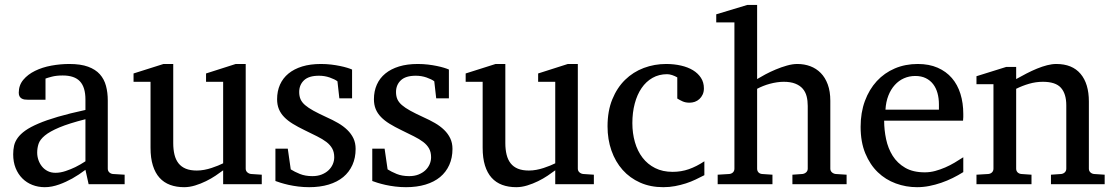

<svg xmlns="http://www.w3.org/2000/svg" viewBox="-20 -757 4580 789"><path d="M331.1 -267.1Q263.7 -250 224.1 -233.4Q184.6 -216.8 164.3 -200Q144 -183.1 138.4 -165.8Q132.8 -148.4 132.8 -129.9Q132.8 -114.3 137.9 -99.4Q143.1 -84.5 152.6 -72.8Q162.1 -61 176 -54Q189.9 -46.9 208 -46.9Q228 -46.9 249.8 -54.2Q271.5 -61.5 289.6 -70.3Q310.5 -80.6 331.1 -94.2ZM344.2 0 331.1 -59.1Q304.7 -39.1 276.9 -23.4Q264.6 -16.6 251 -10.3Q237.3 -3.9 222.9 1.2Q208.5 6.3 193.6 9.3Q178.7 12.2 164.1 12.2Q136.7 12.2 113 2.9Q89.4 -6.3 71.8 -23.9Q54.2 -41.5 44.2 -66.4Q34.2 -91.3 34.2 -123Q34.2 -141.6 37.8 -158.2Q41.5 -174.8 52.7 -190.4Q64 -206.1 84.2 -220.5Q104.5 -234.9 137.5 -249Q170.4 -263.2 218 -277.1Q265.6 -291 331.1 -305.2V-348.1Q331.1 -398.4 308.6 -422.6Q286.1 -446.8 237.8 -446.8Q211.4 -446.8 192.9 -441.9Q174.3 -437 167 -434.1V-347.2H94.2Q87.4 -347.2 80.8 -348.1Q74.2 -349.1 68.8 -352.3Q63.5 -355.5 60.3 -361.1Q57.1 -366.7 57.1 -376Q57.1 -406.7 75.7 -429Q94.2 -451.2 124 -465.8Q153.8 -480.5 190.9 -487.3Q228 -494.1 265.1 -494.1Q311.5 -494.1 342 -482.9Q372.6 -471.7 390.4 -451.7Q408.2 -431.6 415.5 -404.3Q422.9 -377 422.9 -344.2V-64Q422.9 -54.7 429 -48.8Q435.1 -43 443.8 -42L492.2 -39.1V0Z M897 0V-57.1Q884.3 -47.4 866 -35.2Q847.7 -22.9 826.4 -12.5Q805.2 -2 782 5.1Q758.8 12.2 736.8 12.2Q704.6 12.2 679 2.7Q653.3 -6.8 635.5 -26.6Q617.7 -46.4 608.2 -76.9Q598.6 -107.4 598.6 -149.9V-420.9H528.8V-455.1L651.9 -494.1H691.9V-168.9Q691.9 -142.6 697 -121.6Q702.1 -100.6 713.6 -85.9Q725.1 -71.3 743.7 -63.7Q762.2 -56.2 788.6 -56.2Q803.7 -56.2 819.3 -59.1Q835 -62 849.1 -66.7Q863.3 -71.3 875.7 -76.4Q888.2 -81.5 897 -85.9V-420.9H826.7V-455.1L948.7 -494.1H989.7V-64Q989.7 -54.7 996.3 -48.8Q1002.9 -43 1011.7 -42L1055.7 -39.1V0Z M1441.4 -145Q1441.4 -108.4 1428.2 -79.1Q1415 -49.8 1390.6 -29.5Q1366.2 -9.3 1330.6 1.5Q1294.9 12.2 1250.5 12.2Q1227.5 12.2 1205.8 9.5Q1184.1 6.8 1165.8 2.7Q1147.5 -1.5 1133.3 -5.9Q1119.1 -10.3 1111.8 -13.2V-146H1162.6L1174.8 -61Q1189.9 -51.3 1212.2 -42.2Q1234.4 -33.2 1263.7 -33.2Q1285.2 -33.2 1301.8 -39.8Q1318.4 -46.4 1329.8 -57.1Q1341.3 -67.9 1347.4 -81.8Q1353.5 -95.7 1353.5 -110.8Q1353.5 -131.8 1345.2 -146.7Q1336.9 -161.6 1321.3 -173.6Q1305.7 -185.5 1283 -196.8Q1260.3 -208 1231.4 -222.2Q1204.1 -235.4 1183.1 -248.3Q1162.1 -261.2 1147.7 -276.1Q1133.3 -291 1126 -308.8Q1118.7 -326.7 1118.7 -349.1Q1118.7 -382.3 1130.6 -409.2Q1142.6 -436 1165.5 -454.8Q1188.5 -473.6 1221.9 -483.9Q1255.4 -494.1 1298.8 -494.1Q1320.8 -494.1 1340.8 -491.7Q1360.8 -489.3 1377.4 -485.8Q1394 -482.4 1406.7 -478.5Q1419.4 -474.6 1426.8 -471.2V-353H1374.5L1366.7 -422.9Q1356 -431.2 1335 -438.5Q1314 -445.8 1290.5 -445.8Q1249 -445.8 1229.2 -427Q1209.5 -408.2 1209.5 -378.9Q1209.5 -361.8 1215.1 -349.1Q1220.7 -336.4 1233.6 -325.2Q1246.6 -314 1267.8 -302.2Q1289.1 -290.5 1320.8 -275.9Q1347.2 -264.2 1369.1 -251.5Q1391.1 -238.8 1407.2 -223.1Q1423.3 -207.5 1432.4 -188.5Q1441.4 -169.4 1441.4 -145Z M1839.4 -145Q1839.4 -108.4 1826.2 -79.1Q1813 -49.8 1788.6 -29.5Q1764.2 -9.3 1728.5 1.5Q1692.9 12.2 1648.4 12.2Q1625.5 12.2 1603.8 9.5Q1582 6.8 1563.7 2.7Q1545.4 -1.5 1531.2 -5.9Q1517.1 -10.3 1509.8 -13.2V-146H1560.5L1572.8 -61Q1587.9 -51.3 1610.1 -42.2Q1632.3 -33.2 1661.6 -33.2Q1683.1 -33.2 1699.7 -39.8Q1716.3 -46.4 1727.8 -57.1Q1739.3 -67.9 1745.4 -81.8Q1751.5 -95.7 1751.5 -110.8Q1751.5 -131.8 1743.2 -146.7Q1734.9 -161.6 1719.2 -173.6Q1703.6 -185.5 1680.9 -196.8Q1658.2 -208 1629.4 -222.2Q1602.1 -235.4 1581.1 -248.3Q1560.1 -261.2 1545.7 -276.1Q1531.2 -291 1523.9 -308.8Q1516.6 -326.7 1516.6 -349.1Q1516.6 -382.3 1528.6 -409.2Q1540.5 -436 1563.5 -454.8Q1586.4 -473.6 1619.9 -483.9Q1653.3 -494.1 1696.8 -494.1Q1718.8 -494.1 1738.8 -491.7Q1758.8 -489.3 1775.4 -485.8Q1792 -482.4 1804.7 -478.5Q1817.4 -474.6 1824.7 -471.2V-353H1772.5L1764.6 -422.9Q1753.9 -431.2 1732.9 -438.5Q1711.9 -445.8 1688.5 -445.8Q1647 -445.8 1627.2 -427Q1607.4 -408.2 1607.4 -378.9Q1607.4 -361.8 1613 -349.1Q1618.7 -336.4 1631.6 -325.2Q1644.5 -314 1665.8 -302.2Q1687 -290.5 1718.8 -275.9Q1745.1 -264.2 1767.1 -251.5Q1789.1 -238.8 1805.2 -223.1Q1821.3 -207.5 1830.3 -188.5Q1839.4 -169.4 1839.4 -145Z M2261.7 0V-57.1Q2249 -47.4 2230.7 -35.2Q2212.4 -22.9 2191.2 -12.5Q2169.9 -2 2146.7 5.1Q2123.5 12.2 2101.6 12.2Q2069.3 12.2 2043.7 2.7Q2018.1 -6.8 2000.2 -26.6Q1982.4 -46.4 1972.9 -76.9Q1963.4 -107.4 1963.4 -149.9V-420.9H1893.6V-455.1L2016.6 -494.1H2056.6V-168.9Q2056.6 -142.6 2061.8 -121.6Q2066.9 -100.6 2078.4 -85.9Q2089.8 -71.3 2108.4 -63.7Q2127 -56.2 2153.3 -56.2Q2168.5 -56.2 2184.1 -59.1Q2199.7 -62 2213.9 -66.7Q2228 -71.3 2240.5 -76.4Q2252.9 -81.5 2261.7 -85.9V-420.9H2191.4V-455.1L2313.5 -494.1H2354.5V-64Q2354.5 -54.7 2361.1 -48.8Q2367.7 -43 2376.5 -42L2420.4 -39.1V0Z M2874.5 -37.1Q2857.4 -28.3 2838.6 -19.3Q2819.8 -10.3 2798.6 -3.4Q2777.3 3.4 2754.2 7.8Q2731 12.2 2705.6 12.2Q2652.8 12.2 2610.6 -6.6Q2568.4 -25.4 2538.6 -58.8Q2508.8 -92.3 2492.7 -138.2Q2476.6 -184.1 2476.6 -237.8Q2476.6 -300.8 2496.1 -348.6Q2515.6 -396.5 2548.8 -429Q2582 -461.4 2625.7 -477.8Q2669.4 -494.1 2717.3 -494.1Q2750 -494.1 2778.6 -487.5Q2807.1 -481 2827.9 -468.3Q2848.6 -455.6 2860.6 -437Q2872.6 -418.5 2872.6 -394Q2872.6 -379.4 2867.4 -368.4Q2862.3 -357.4 2854 -349.9Q2845.7 -342.3 2835.2 -338.6Q2824.7 -335 2813.5 -335Q2796.9 -335 2784.7 -340.6Q2772.5 -346.2 2763.2 -352.1V-439Q2752.9 -444.8 2741.9 -448.5Q2731 -452.1 2721.2 -452.1Q2688 -452.1 2661.4 -437Q2634.8 -421.9 2616.5 -395Q2598.1 -368.2 2588.4 -331.3Q2578.6 -294.4 2578.6 -251Q2578.6 -209.5 2589.1 -172.9Q2599.6 -136.2 2620.4 -109.1Q2641.1 -82 2672.1 -66.4Q2703.1 -50.8 2744.1 -50.8Q2779.3 -50.8 2810.8 -61.8Q2842.3 -72.8 2874.5 -94.2Z M3236.3 0V-39.1L3277.3 -42Q3286.1 -43 3292.7 -48.8Q3299.3 -54.7 3299.3 -64V-321.8Q3299.3 -343.3 3294.7 -361.3Q3290 -379.4 3278.6 -392.6Q3267.1 -405.8 3248 -413.3Q3229 -420.9 3200.2 -420.9Q3187 -420.9 3172.4 -418.7Q3157.7 -416.5 3143.3 -412.6Q3128.9 -408.7 3115.5 -403.3Q3102.1 -397.9 3091.3 -392.1V-64Q3091.3 -54.7 3096.7 -48.8Q3102.1 -43 3111.3 -42L3154.3 -39.1V0H2929.2V-39.1L2977.1 -42Q2986.3 -43 2992.2 -48.8Q2998 -54.7 2998 -64V-665H2923.3V-698.2L3051.3 -736.8H3091.3V-432.1Q3105 -440.4 3125 -451.2Q3145 -461.9 3167.7 -471.4Q3190.4 -481 3213.6 -487.5Q3236.8 -494.1 3256.3 -494.1Q3285.2 -494.1 3309.8 -484.9Q3334.5 -475.6 3352.8 -457Q3371.1 -438.5 3381.6 -409.9Q3392.1 -381.3 3392.1 -342.8V-64Q3392.1 -54.7 3398.7 -48.8Q3405.3 -43 3414.1 -42L3459 -39.1V0Z M3938.5 -49.8Q3917.5 -36.6 3894.8 -25.4Q3872.1 -14.2 3847.9 -5.9Q3823.7 2.4 3798.8 7.3Q3773.9 12.2 3748.5 12.2Q3703.1 12.2 3661.1 -3.2Q3619.1 -18.6 3587.2 -49.3Q3555.2 -80.1 3535.9 -126.7Q3516.6 -173.3 3516.6 -235.8Q3516.6 -294.4 3534.2 -342Q3551.8 -389.6 3583 -423.6Q3614.3 -457.5 3657.2 -475.8Q3700.2 -494.1 3751.5 -494.1Q3797.9 -494.1 3833 -478.8Q3868.2 -463.4 3891.6 -436.3Q3915 -409.2 3926.8 -371.3Q3938.5 -333.5 3938.5 -289.1V-275.9Q3938.5 -268.1 3937.5 -261.2H3613.3Q3613.3 -223.1 3621.3 -185.1Q3629.4 -147 3648.4 -116.7Q3667.5 -86.4 3699.7 -67.6Q3731.9 -48.8 3780.3 -48.8Q3801.8 -48.8 3822.8 -54.4Q3843.8 -60.1 3864 -68.8Q3884.3 -77.6 3902.8 -88.6Q3921.4 -99.6 3938.5 -110.8ZM3838.4 -328.1Q3838.4 -353 3832.5 -374.3Q3826.7 -395.5 3814.7 -411.1Q3802.7 -426.8 3784.4 -435.8Q3766.1 -444.8 3741.2 -444.8Q3716.3 -444.8 3694.8 -435.3Q3673.3 -425.8 3657 -407.7Q3640.6 -389.6 3630.6 -364Q3620.6 -338.4 3618.7 -306.2H3838.4Z M4298.8 0V-39.1L4340.8 -42Q4349.6 -43 4355.7 -48.8Q4361.8 -54.7 4361.8 -64V-324.2Q4361.8 -371.6 4339.8 -396.2Q4317.9 -420.9 4265.6 -420.9Q4236.8 -420.9 4209 -412.8Q4181.2 -404.8 4155.8 -392.1V-64Q4155.8 -54.7 4161.6 -48.8Q4167.5 -43 4176.8 -42L4218.8 -39.1V0H3992.7V-39.1L4041.5 -42Q4050.8 -43 4056.6 -48.8Q4062.5 -54.7 4062.5 -64V-411.1H3992.7V-443.8L4114.7 -481.9H4155.8V-432.1Q4176.8 -443.8 4198.5 -455.1Q4220.2 -466.3 4241.7 -475.1Q4263.2 -483.9 4283.2 -489Q4303.2 -494.1 4320.8 -494.1Q4386.2 -494.1 4420.4 -453.6Q4454.6 -413.1 4454.6 -339.8V-64Q4454.6 -54.7 4460.7 -48.8Q4466.8 -43 4475.6 -42L4519.5 -39.1V0Z"/></svg>

Font: Charis SIL Viet
Style: Regular
Weight: 400
Foundry: SIL International
Version: Version 5.000